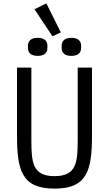

<svg xmlns="http://www.w3.org/2000/svg" viewBox="-20 -1095 640 1127"><path d="M79.9 -698.2V-299C79.9 -92 110.1 12.1 300.1 12.1C490.1 12.1 519.9 -92 519.9 -299V-698.2H436.1V-279.1C436.1 -144.2 431.1 -61.1 300.1 -61.1C169 -61.1 164.1 -144.2 164.1 -279.1V-698.2ZM144.2 -812.9C144.2 -786.9 160.2 -767 201 -767C242.2 -767 258.2 -786.9 258.2 -812.9V-827.1C258.2 -853 242.2 -872.9 201 -872.9C160.2 -872.9 144.2 -853 144.2 -827.1ZM182.2 -1040.8 288 -882.1 337 -904.8 252.1 -1074.9ZM342 -812.9C342 -786.9 358 -767 399.1 -767C440 -767 456 -786.9 456 -812.9V-827.1C456 -853 440 -872.9 399.1 -872.9C358 -872.9 342 -853 342 -827.1Z"/></svg>

Font: Margiela Mono
Style: Regular
Weight: 400
Designer: Mike Abbink, Paul van der Laan, Pieter van Rosmalen
Foundry: Bold Monday
Version: Version 2.003 2021